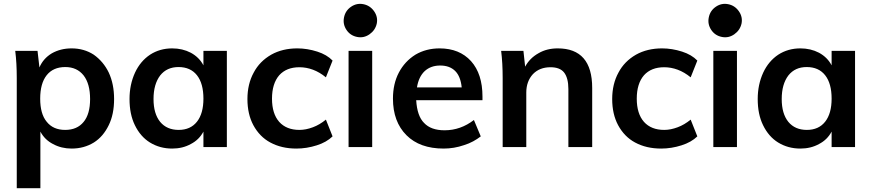

<svg xmlns="http://www.w3.org/2000/svg" viewBox="-20 -772 4577 1008"><path d="M356 -518Q421 -518 472 -485Q523 -449 551 -391Q579 -331 579 -252Q579 -172 551 -115Q522 -55 473 -24Q421 8 356 8Q302 8 258 -16Q215 -38 192 -81V216H68V-362Q68 -402 66 -437.5Q64 -473 60 -505H177L187 -418Q207 -465 252 -492Q298 -518 356 -518ZM322 -90Q385 -90 419 -132Q453 -173 453 -252Q453 -332 419 -376Q384 -420 323 -420Q259 -420 225 -377Q191 -334 191 -254Q191 -174 225 -133Q259 -90 322 -90Z M1171 -505V0H1048V-81Q1025 -38 982 -16Q939 8 884 8Q819 8 767 -24Q717 -55 688 -115Q660 -172 660 -252Q660 -328 689 -391Q717 -451 768 -485Q819 -518 884 -518Q938 -518 982 -495Q1026 -471 1048 -429V-505ZM918 -90Q980 -90 1014 -133Q1048 -176 1048 -254Q1048 -334 1014 -377Q980 -420 917 -420Q856 -420 821 -376Q786 -330 786 -252Q786 -175 821 -132Q856 -90 918 -90Z M1536 8Q1458 8 1399 -24Q1343 -54 1310 -115Q1279 -173 1279 -252Q1279 -331 1312 -391Q1343 -450 1404 -485Q1463 -518 1541 -518Q1593 -518 1646 -501Q1696 -485 1726 -454L1691 -366Q1658 -393 1623 -406Q1588 -419 1552 -419Q1484 -419 1446 -377Q1408 -333 1408 -254Q1408 -175 1446 -132Q1484 -90 1552 -90Q1586 -90 1623 -104Q1658 -117 1691 -144L1726 -56Q1694 -25 1643 -9Q1590 8 1536 8Z M1810 0V-505H1934V0ZM1855 -578Q1890 -571 1920 -592Q1950 -613 1958 -648Q1965 -683 1944 -713Q1923 -743 1888 -750Q1853 -757 1823 -736.5Q1793 -716 1786 -680Q1779 -645 1799 -615Q1819 -585 1855 -578Z M2513 -246H2165Q2170 -163 2206 -127Q2242 -88 2314 -88Q2398 -88 2468 -142L2504 -56Q2486 -42 2464 -30Q2442 -18 2416 -10Q2364 8 2309 8Q2184 8 2114 -62Q2043 -133 2043 -254Q2043 -332 2074 -391Q2105 -450 2161 -485Q2217 -518 2288 -518Q2392 -518 2453 -451Q2513 -384 2513 -265ZM2291 -428Q2242 -428 2210 -399Q2178 -369 2169 -313H2404Q2398 -371 2370 -399Q2341 -428 2291 -428Z M2908 -518Q3089 -518 3089 -310V0H2964V-304Q2964 -363 2941 -392Q2919 -419 2870 -419Q2813 -419 2778 -383Q2743 -345 2743 -286V0H2619V-362Q2619 -402 2617 -437.5Q2615 -473 2611 -505H2728L2737 -422Q2761 -467 2808 -493Q2851 -518 2908 -518Z M3451 8Q3373 8 3314 -24Q3258 -54 3225 -115Q3194 -173 3194 -252Q3194 -331 3227 -391Q3258 -450 3319 -485Q3378 -518 3456 -518Q3508 -518 3561 -501Q3611 -485 3641 -454L3606 -366Q3573 -393 3538 -406Q3503 -419 3467 -419Q3399 -419 3361 -377Q3323 -333 3323 -254Q3323 -175 3361 -132Q3399 -90 3467 -90Q3501 -90 3538 -104Q3573 -117 3606 -144L3641 -56Q3609 -25 3558 -9Q3505 8 3451 8Z M3725 0V-505H3849V0ZM3770 -578Q3805 -571 3835 -592Q3865 -613 3873 -648Q3880 -683 3859 -713Q3838 -743 3803 -750Q3768 -757 3738 -736.5Q3708 -716 3701 -680Q3694 -645 3714 -615Q3734 -585 3770 -578Z M4469 -505V0H4346V-81Q4323 -38 4280 -16Q4237 8 4182 8Q4117 8 4065 -24Q4015 -55 3986 -115Q3958 -172 3958 -252Q3958 -328 3987 -391Q4015 -451 4066 -485Q4117 -518 4182 -518Q4236 -518 4280 -495Q4324 -471 4346 -429V-505ZM4216 -90Q4278 -90 4312 -133Q4346 -176 4346 -254Q4346 -334 4312 -377Q4278 -420 4215 -420Q4154 -420 4119 -376Q4084 -330 4084 -252Q4084 -175 4119 -132Q4154 -90 4216 -90Z"/></svg>

Font: PRinguin Sans
Style: Bold
Weight: 700
Designer: Vernon Adams
Foundry: Vernon Adams
Version: ""